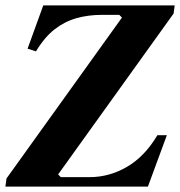

<svg xmlns="http://www.w3.org/2000/svg" viewBox="-34 -690 666 710"><path d="M-14 0 -10 -30 417 -625 407 -635H341Q293 -635 249.5 -623Q206 -611 168.5 -582Q131 -553 99 -500L68 -510L126 -670H612L608 -640L181 -45L191 -35H298Q370 -35 435.5 -73Q501 -111 548 -190H583L513 0Z"/></svg>

Font: Brygada 1918
Style: Bold Italic
Weight: 700
Italic angle: -8°
Designer: Mateusz Machalski | Borys Kosmynka | Przemek Hoffer
Foundry: NIEPODLEGLA 2018
Version: Version 3.006